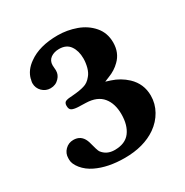

<svg xmlns="http://www.w3.org/2000/svg" viewBox="-165 -841 946 982"><g transform="rotate(-30 308.0 -350.5)"><path d="M125.5 -26.4Q88.9 -43.9 64.9 -73.2Q41.5 -102.5 41.5 -126.5V-136.2Q41.5 -164.6 61.5 -184.6Q81.5 -204.6 109.9 -204.6Q154.3 -204.6 171.9 -163.6Q173.8 -159.2 175.8 -153.3Q189.9 -97.7 196.3 -88.4Q221.7 -53.7 269 -53.7Q331.1 -53.7 360.4 -92.3Q389.6 -131.3 389.6 -195.8Q389.6 -258.3 358.9 -295.9Q327.6 -334.5 261.2 -336.4L213.9 -337.9Q190.4 -339.4 179.2 -345.7Q167.5 -352.1 167.5 -372.6Q167.5 -392.1 181.2 -397Q194.8 -401.9 221.7 -402.8Q265.6 -406.2 290.5 -414.1Q315.9 -420.9 335.9 -446.3Q349.6 -461.9 356.9 -488.3Q363.8 -514.6 363.8 -540Q363.8 -584.5 343.3 -614.3Q322.8 -644 279.3 -644Q250.5 -644 230 -629.9Q209.5 -614.7 209.5 -587.9Q209.5 -585.4 210.4 -572.8L211.4 -559.6V-555.7Q211.4 -531.7 193.8 -513.2Q173.8 -491.2 142.6 -491.2Q114.7 -491.2 94.2 -511.2Q74.2 -531.2 74.2 -559.6Q74.2 -566.4 76.2 -574.2L78.6 -583L78.1 -583.5Q89.8 -629.4 135.3 -661.1Q199.7 -708 308.1 -708Q363.3 -708 416.5 -689Q468.8 -669.9 502.4 -630.9Q536.6 -591.3 536.6 -534.7Q536.6 -474.1 496.6 -435.5Q468.3 -407.2 428.2 -392.1L400.9 -380.9L428.7 -372.1Q479 -356 517.1 -320.3Q567.4 -272.5 567.4 -203.1Q567.4 -155.3 543.9 -113.8Q521 -72.8 480 -43.9Q405.8 7.3 293.5 7.3Q194.8 7.3 125.5 -26.4Z"/></g></svg>

Font: inglobal
Style: Bold
Weight: 700
Designer: Andrey Kochetov, Denis Davydov, Evgeny Yurtaev
Foundry: inglobal.ru
Version: Version 1.00 September 25, 2014, initial release